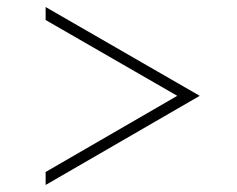

<svg xmlns="http://www.w3.org/2000/svg" viewBox="-20 -512 675 547"><path d="M110 -22 485 -239 110 -455V-492L549 -239L110 15Z"/></svg>

Font: Josefin Sans ExtraLight
Style: Regular
Weight: 250
Designer: Santiago Orozco
Foundry: Typemade
Version: Version 2.000